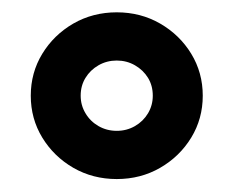

<svg xmlns="http://www.w3.org/2000/svg" viewBox="-20 -653 373 307"><path d="M166.7 -366.7Q128.5 -366.7 97.2 -384.7Q66 -402.8 47.6 -433Q29.2 -463.2 29.2 -500Q29.2 -536.8 47.6 -567Q66 -597.2 97.2 -615.3Q128.5 -633.3 166.7 -633.3Q204.9 -633.3 236.1 -615.3Q267.4 -597.2 285.8 -567Q304.2 -536.8 304.2 -500Q304.2 -463.2 285.8 -433Q267.4 -402.8 236.1 -384.7Q204.9 -366.7 166.7 -366.7ZM166.7 -443.8Q182.6 -443.8 195.8 -451.4Q209 -459 216.7 -471.9Q224.3 -484.7 224.3 -500Q224.3 -516 216.7 -528.5Q209 -541 195.8 -548.6Q182.6 -556.2 166.7 -556.2Q150.7 -556.2 137.5 -548.6Q124.3 -541 116.7 -528.5Q109 -516 109 -500Q109 -484.7 116.7 -471.9Q124.3 -459 137.5 -451.4Q150.7 -443.8 166.7 -443.8Z"/></svg>

Font: Afacad Flux
Style: Bold
Weight: 700
Designer: Kristian Moeller
Foundry: Dicotype
Version: Version 1.100